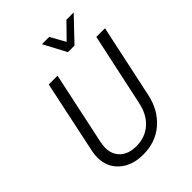

<svg xmlns="http://www.w3.org/2000/svg" viewBox="-250 -1016 1148 1148"><g transform="rotate(-45 324.0 -442.0)"><path d="M69.3 -176.8Q69.3 -202.1 75.2 -228.5L172.9 -690.4H247.1L149.4 -231.4Q144.5 -203.1 143.6 -185.5Q143.6 -127 180.7 -92.8Q217.8 -58.6 283.2 -58.6Q357.4 -58.6 409.2 -104.5Q460 -149.4 476.6 -231.4L575.2 -690.4H648.4L548.8 -224.6Q527.3 -121.1 454.1 -56.6Q381.8 5.9 276.4 5.9Q183.6 5.9 127 -43.9Q69.3 -93.8 69.3 -176.8ZM314.5 -889.6H376L428.7 -794.9L521.5 -889.6H583L446.3 -746.1H390.6Z"/></g></svg>

Font: Dinish
Style: Italic
Weight: 400
Italic angle: -12°
Designer: Bert Driehuis
Foundry: Playbeing
Version: Version 3.002; git-62d0f29-release